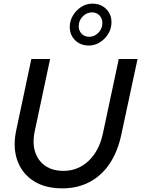

<svg xmlns="http://www.w3.org/2000/svg" viewBox="-20 -1024 775 1054"><path d="M323 10Q227 10 163.5 -31Q100 -72 74.5 -145Q49 -218 70 -313L152 -700H255L171 -305Q157 -240 172.5 -191Q188 -142 228 -114Q268 -86 328 -86Q409 -86 467 -141.5Q525 -197 545 -292L632 -700H735L646 -285Q626 -191 581.5 -125Q537 -59 471 -24.5Q405 10 323 10ZM468 -774Q422 -774 392.5 -803Q363 -832 363 -876Q363 -910 380.5 -939Q398 -968 426 -986Q454 -1004 487 -1004Q533 -1004 562.5 -975Q592 -946 592 -902Q592 -868 575 -839.5Q558 -811 529.5 -792.5Q501 -774 468 -774ZM469 -822Q499 -822 520.5 -844.5Q542 -867 542 -897Q542 -923 526 -939.5Q510 -956 485 -956Q456 -956 434 -933.5Q412 -911 412 -880Q412 -855 428.5 -838.5Q445 -822 469 -822Z"/></svg>

Font: Red Hat Display SemiBold
Style: Italic
Weight: 600
Italic angle: -12°
Designer: Pentagram, MCKL
Foundry: Pentagram, MCKL
Version: Version 1.023